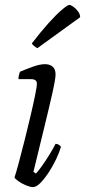

<svg xmlns="http://www.w3.org/2000/svg" viewBox="-20 -761 346 781"><path d="M114 0Q103 0 86 -7Q69 -14 55.5 -23.5Q42 -33 39 -39Q45 -57 56 -97.5Q67 -138 79.5 -188Q92 -238 103.5 -286.5Q115 -335 122.5 -372Q130 -409 130 -421Q130 -439 106 -439H55Q55 -446 57 -455Q59 -464 61 -469Q86 -480 114.5 -490Q143 -500 163 -500Q182 -500 194 -490Q206 -480 206 -458Q206 -440 193 -382Q180 -324 159.5 -240.5Q139 -157 116 -62L126 -55Q135 -64 150 -85Q165 -106 180.5 -131Q196 -156 206 -176Q214 -176 219.5 -172Q225 -168 228 -164Q222 -143 209 -115Q196 -87 179 -61Q162 -35 145 -17.5Q128 0 114 0ZM132 -565Q126 -568 118 -574.5Q110 -581 110 -585Q146 -632 177.5 -667Q209 -702 232 -721.5Q255 -741 262 -741Q268 -741 278.5 -733.5Q289 -726 297.5 -714.5Q306 -703 306 -691Z"/></svg>

Font: Texturina 72pt 72pt Light
Style: Italic
Weight: 300
Italic angle: -11°
Designer: Guillermo Torres Carreño
Foundry: Omnibus-Type
Version: Version 1.002; ttfautohint (v1.8.3)